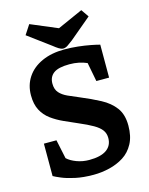

<svg xmlns="http://www.w3.org/2000/svg" viewBox="-127 -923 789 1019"><g transform="rotate(-15 267.5 -413.5)"><path d="M259 17Q202 17 158.5 7.5Q115 -2 86.5 -14Q58 -26 46 -33V-211H115L137 -107Q156 -89 188.5 -77Q221 -65 257 -65Q320 -65 352 -87.5Q384 -110 384 -152Q384 -177 370.5 -195.5Q357 -214 327.5 -231Q298 -248 251 -268Q214 -284 177.5 -300.5Q141 -317 111 -339Q81 -361 63.5 -394Q46 -427 46 -476Q46 -532 74.5 -575Q103 -618 156 -642Q209 -666 280 -666Q318 -666 354.5 -662Q391 -658 422 -652Q453 -646 471 -641V-460H401L381 -564Q361 -573 337 -578Q313 -583 285 -583Q225 -583 198.5 -563.5Q172 -544 172 -507Q172 -475 188.5 -456.5Q205 -438 232.5 -425.5Q260 -413 294 -399Q352 -375 400 -349.5Q448 -324 476 -286.5Q504 -249 504 -188Q504 -129 482.5 -89Q461 -49 425.5 -26.5Q390 -4 346.5 6.5Q303 17 259 17ZM276 -672Q266 -672 253 -680Q240 -688 224 -701L101 -792L135 -844L282 -782L421 -844L450 -802L331 -702Q314 -689 301.5 -680.5Q289 -672 276 -672Z"/></g></svg>

Font: Faustina Light
Style: Bold
Weight: 700
Version: Version 1.200